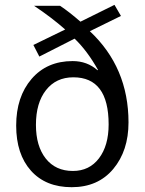

<svg xmlns="http://www.w3.org/2000/svg" viewBox="-20 -764 599 795"><path d="M383.8 -473.2 385.9 -474.2Q341.9 -553 288.9 -604L142.9 -529.8L118.2 -577.8L250 -641.9Q191.9 -692.9 121.2 -739.9H228.8Q266.2 -715.2 313.1 -674.2L454 -743.9L480.8 -698L352 -634.8Q512.1 -484.8 512.1 -257.1Q512.1 -139.9 449 -64.4Q385.9 11.1 276.8 11.1Q169.2 11.1 108.1 -57.3Q47 -125.8 47 -243.9Q47 -363.1 110.6 -437.1Q174.2 -511.1 280.8 -511.1Q340.9 -511.1 383.8 -473.2ZM283.8 -443.9Q212.1 -443.9 170.5 -390.9Q128.8 -337.9 128.8 -247Q128.8 -159.1 169.4 -107.6Q210.1 -56.1 281.8 -56.1Q350 -56.1 389.9 -108.6Q429.8 -161.1 429.8 -249Q429.8 -443.9 283.8 -443.9Z"/></svg>

Font: Myanmar KatKuu
Style: Regular
Weight: 400
Designer: Khon Soe Zaw Thu
Foundry: MPUA
Version: Version 1.00 September 13, 2016, initial release